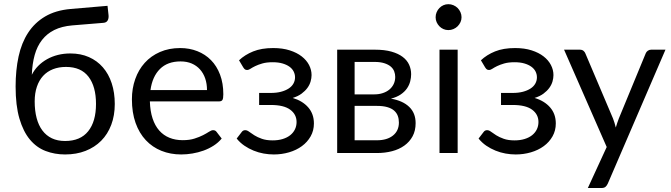

<svg xmlns="http://www.w3.org/2000/svg" viewBox="-20 -750 3290 941"><path d="M299 -59Q374 -59 412.2 -106.8Q450.5 -154.5 450.5 -240.5Q450.5 -326 413.8 -374Q377 -422 303.5 -422Q268 -422 239.5 -410.8Q211 -399.5 191.2 -378Q171.5 -356.5 160.8 -325Q150 -293.5 150 -253Q150 -207.5 159.5 -171.5Q169 -135.5 187.8 -110.5Q206.5 -85.5 234.2 -72.2Q262 -59 299 -59ZM333.5 -625.5Q282.5 -621 246.2 -603Q210 -585 186 -554.2Q162 -523.5 150 -480.5Q138 -437.5 136 -383.5Q148 -407.5 167 -426.8Q186 -446 210.5 -459.8Q235 -473.5 263.8 -480.8Q292.5 -488 325 -488Q375.5 -488 415.8 -470.2Q456 -452.5 484.2 -420Q512.5 -387.5 527.5 -341.8Q542.5 -296 542.5 -240.5Q542.5 -184 525.2 -138.2Q508 -92.5 476 -60.2Q444 -28 399.2 -10.5Q354.5 7 299 7Q248 7 203.5 -10Q159 -27 126.5 -66Q94 -105 75.2 -168.8Q56.5 -232.5 56.5 -326Q56.5 -406 71 -473Q85.5 -540 117.8 -589.5Q150 -639 201.2 -669.2Q252.5 -699.5 326 -706L507 -721.5L512 -675.5Q513.5 -660 507.5 -649.5Q501.5 -639 486 -638Z M994.5 -308.5Q994.5 -339.5 985.8 -365.2Q977 -391 960.2 -409.8Q943.5 -428.5 919.5 -438.8Q895.5 -449 865 -449Q801 -449 763.8 -411.8Q726.5 -374.5 717.5 -308.5ZM1066.5 -71Q1050 -51 1027 -36.2Q1004 -21.5 977.8 -12Q951.5 -2.5 923.5 2.2Q895.5 7 868 7Q815.5 7 771.2 -10.8Q727 -28.5 694.8 -62.8Q662.5 -97 644.5 -147.5Q626.5 -198 626.5 -263.5Q626.5 -316.5 642.8 -362.5Q659 -408.5 689.5 -442.2Q720 -476 764 -495.2Q808 -514.5 863 -514.5Q908.5 -514.5 947.2 -499.2Q986 -484 1014.2 -455.2Q1042.5 -426.5 1058.5 -384.2Q1074.5 -342 1074.5 -288Q1074.5 -267 1070 -260Q1065.5 -253 1053 -253H714.5Q716 -205 727.8 -169.5Q739.5 -134 760.5 -110.2Q781.5 -86.5 810.5 -74.8Q839.5 -63 875.5 -63Q909 -63 933.2 -70.8Q957.5 -78.5 975 -87.5Q992.5 -96.5 1004.2 -104.2Q1016 -112 1024.5 -112Q1035.5 -112 1041.5 -103.5Z M1151.5 -454.5Q1180 -481.5 1220.8 -498Q1261.5 -514.5 1319 -514.5Q1365 -514.5 1400 -503.2Q1435 -492 1458.8 -473.5Q1482.5 -455 1494.8 -431.2Q1507 -407.5 1507 -382Q1507 -367 1502.2 -350.5Q1497.5 -334 1486.5 -319Q1475.5 -304 1458 -291Q1440.5 -278 1414.5 -270Q1463 -255.5 1490.8 -223.5Q1518.5 -191.5 1518.5 -145Q1518.5 -110 1502.5 -81.8Q1486.5 -53.5 1459.5 -33.8Q1432.5 -14 1396.8 -3.5Q1361 7 1322 7Q1297.5 7 1272.2 2.5Q1247 -2 1223 -11.8Q1199 -21.5 1177.8 -36Q1156.5 -50.5 1140 -71L1165 -103.5Q1171 -112 1182 -112Q1191 -112 1201.2 -104.2Q1211.5 -96.5 1226.5 -87Q1241.5 -77.5 1263.2 -69.8Q1285 -62 1316.5 -62Q1344 -62 1365.8 -68.8Q1387.5 -75.5 1402.5 -87.5Q1417.5 -99.5 1425.5 -116Q1433.5 -132.5 1433.5 -152Q1433.5 -189.5 1402.2 -212.5Q1371 -235.5 1307.5 -235.5H1250V-294.5H1307.5Q1335 -294.5 1357 -300.2Q1379 -306 1394.5 -316Q1410 -326 1418 -340.2Q1426 -354.5 1426 -371Q1426 -386 1419.2 -399.5Q1412.5 -413 1398.8 -423Q1385 -433 1364.5 -439Q1344 -445 1316.5 -445Q1286.5 -445 1265.8 -439Q1245 -433 1230.8 -426Q1216.5 -419 1207.5 -413Q1198.5 -407 1192 -407Q1185.5 -407 1181.2 -409.5Q1177 -412 1172 -420Z M1827 -62.5Q1877 -62.5 1906 -85.8Q1935 -109 1935 -149.5Q1935 -167.5 1929.5 -182.2Q1924 -197 1911.5 -208Q1899 -219 1878.2 -225Q1857.5 -231 1827.5 -231H1718V-62.5ZM1718 -446.5V-287.5H1815.5Q1837.5 -287.5 1856.2 -293.8Q1875 -300 1888.5 -311.2Q1902 -322.5 1909.5 -338.2Q1917 -354 1917 -373Q1917 -387 1912 -400.2Q1907 -413.5 1895 -423.8Q1883 -434 1863.5 -440.2Q1844 -446.5 1815.5 -446.5ZM1818 -506.5Q1865 -506.5 1898.5 -497Q1932 -487.5 1953.5 -471.2Q1975 -455 1985 -433Q1995 -411 1995 -386Q1995 -369.5 1990.5 -351.5Q1986 -333.5 1974.8 -317Q1963.5 -300.5 1944.2 -287.2Q1925 -274 1896 -266.5Q1954 -256.5 1985.5 -226.2Q2017 -196 2017 -146.5Q2017 -109.5 2002.2 -82.2Q1987.5 -55 1961.8 -36.5Q1936 -18 1901.5 -9Q1867 0 1827.5 0H1632.5V-506.5Z M2223 -506.5V0H2134V-506.5ZM2242 -665.5Q2242 -652.5 2236.8 -641.2Q2231.5 -630 2222.8 -621.2Q2214 -612.5 2202.2 -607.5Q2190.5 -602.5 2177.5 -602.5Q2164.5 -602.5 2153.2 -607.5Q2142 -612.5 2133.5 -621.2Q2125 -630 2120 -641.2Q2115 -652.5 2115 -665.5Q2115 -678.5 2120 -690.2Q2125 -702 2133.5 -710.8Q2142 -719.5 2153.2 -724.5Q2164.5 -729.5 2177.5 -729.5Q2190.5 -729.5 2202.2 -724.5Q2214 -719.5 2222.8 -710.8Q2231.5 -702 2236.8 -690.2Q2242 -678.5 2242 -665.5Z M2337 -454.5Q2365.5 -481.5 2406.2 -498Q2447 -514.5 2504.5 -514.5Q2550.5 -514.5 2585.5 -503.2Q2620.5 -492 2644.2 -473.5Q2668 -455 2680.2 -431.2Q2692.5 -407.5 2692.5 -382Q2692.5 -367 2687.8 -350.5Q2683 -334 2672 -319Q2661 -304 2643.5 -291Q2626 -278 2600 -270Q2648.5 -255.5 2676.2 -223.5Q2704 -191.5 2704 -145Q2704 -110 2688 -81.8Q2672 -53.5 2645 -33.8Q2618 -14 2582.2 -3.5Q2546.5 7 2507.5 7Q2483 7 2457.8 2.5Q2432.5 -2 2408.5 -11.8Q2384.5 -21.5 2363.2 -36Q2342 -50.5 2325.5 -71L2350.5 -103.5Q2356.5 -112 2367.5 -112Q2376.5 -112 2386.8 -104.2Q2397 -96.5 2412 -87Q2427 -77.5 2448.8 -69.8Q2470.5 -62 2502 -62Q2529.5 -62 2551.2 -68.8Q2573 -75.5 2588 -87.5Q2603 -99.5 2611 -116Q2619 -132.5 2619 -152Q2619 -189.5 2587.8 -212.5Q2556.5 -235.5 2493 -235.5H2435.5V-294.5H2493Q2520.5 -294.5 2542.5 -300.2Q2564.5 -306 2580 -316Q2595.5 -326 2603.5 -340.2Q2611.5 -354.5 2611.5 -371Q2611.5 -386 2604.8 -399.5Q2598 -413 2584.2 -423Q2570.5 -433 2550 -439Q2529.5 -445 2502 -445Q2472 -445 2451.2 -439Q2430.5 -433 2416.2 -426Q2402 -419 2393 -413Q2384 -407 2377.5 -407Q2371 -407 2366.8 -409.5Q2362.5 -412 2357.5 -420Z M3241.5 -506.5 2959 149.5Q2954.5 159.5 2947.8 165.5Q2941 171.5 2927 171.5H2861L2953.5 -29.5L2744.5 -506.5H2821.5Q2833 -506.5 2839.8 -500.8Q2846.5 -495 2849 -488L2984.5 -169Q2992.5 -148 2998 -125Q3005 -148.5 3013 -169.5L3144.5 -488Q3147.5 -496 3154.8 -501.2Q3162 -506.5 3171 -506.5Z"/></svg>

Font: Lato
Style: Regular
Weight: 400
Designer: Lukasz Dziedzic with Adam Twardoch and Botio Nikoltchev
Foundry: tyPoland Lukasz Dziedzic
Version: Version 2.015; 2015-08-06; http://www.latofonts.com/